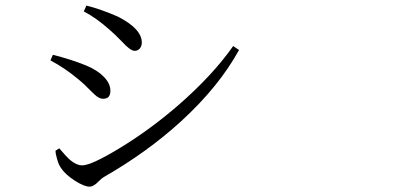

<svg xmlns="http://www.w3.org/2000/svg" viewBox="-20 -702 1540 704"><path d="M308.6 -17.6Q288.1 -17.6 252.9 -40.5Q217.8 -63.5 203.1 -86.9Q195.3 -97.7 189.5 -118.2Q183.6 -137.7 183.6 -149.4L197.3 -158.2Q222.7 -127.9 237.3 -115.2Q260.7 -95.7 281.2 -95.7Q314.5 -95.7 416 -157.2Q526.4 -223.6 632.8 -315.4Q759.8 -425.8 835 -533.2L856.4 -518.6Q782.2 -383.8 644.5 -257.8Q519.5 -143.6 360.4 -52.7Q353.5 -48.8 341.8 -37.1Q323.2 -17.6 308.6 -17.6ZM358.4 -339.8Q346.7 -339.8 335 -348.6Q328.1 -353.5 311.5 -370.1Q287.1 -395.5 268.6 -410.2Q218.8 -452.1 165 -480.5L173.8 -501Q237.3 -485.4 295.9 -461.9Q337.9 -444.3 361.3 -419.9Q384.8 -395.5 384.8 -369.1Q384.8 -339.8 358.4 -339.8ZM473.6 -515.6Q458 -515.6 426.8 -549.8Q400.4 -577.1 381.8 -592.8Q334 -635.7 287.1 -660.2L296.9 -681.6Q347.7 -668.9 411.1 -641.6Q500 -596.7 500 -545.9Q500 -533.2 492.7 -524.4Q485.4 -515.6 473.6 -515.6Z"/></svg>

Font: Bpmf GenRyu Min R
Style: R
Weight: 400
Foundry: But Ko
Version: Version 1.320